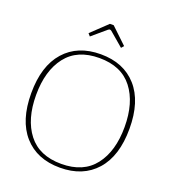

<svg xmlns="http://www.w3.org/2000/svg" viewBox="-160 -1018 1024 1146"><g transform="rotate(20 352.0 -444.5)"><path d="M239 -803 340 -899H364L465 -803L451 -787L363 -862Q356 -867 352 -867Q348 -867 341 -862L253 -787ZM40 -350Q40 -523 123 -616.5Q206 -710 352 -710Q498 -710 581 -616.5Q664 -523 664 -350Q664 -177 581 -83.5Q498 10 352 10Q206 10 123 -83.5Q40 -177 40 -350ZM633 -350Q633 -504 562.5 -595Q492 -686 352 -686Q212 -686 141.5 -595Q71 -504 71 -350Q71 -196 141.5 -105Q212 -14 352 -14Q492 -14 562.5 -105Q633 -196 633 -350Z"/></g></svg>

Font: Taviraj Thin
Style: Regular
Weight: 250
Designer: Katatrad Team
Foundry: CadsonDemak
Version: Version 1.001